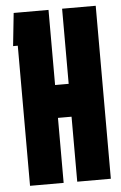

<svg xmlns="http://www.w3.org/2000/svg" viewBox="-51 -737 489 774"><g transform="rotate(-5 193.0 -350.0)"><path d="M39 0V-567H20L34 -700H175V-396H230V-700H366V0H230V-263H175V0Z"/></g></svg>

Font: Karantina
Style: Bold
Weight: 700
Designer: Rony Koch
Foundry: Rony Koch
Version: Version 1.000; ttfautohint (v1.8.3)